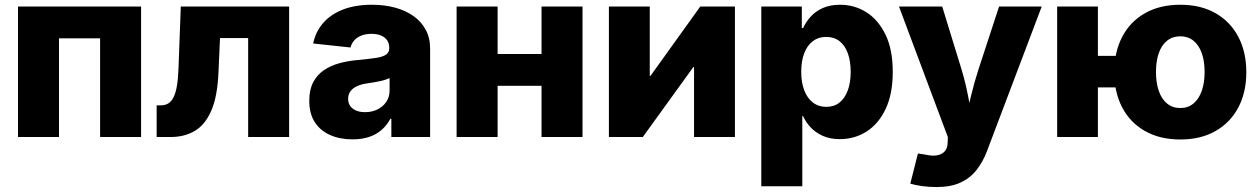

<svg xmlns="http://www.w3.org/2000/svg" viewBox="-20 -568 5221 796"><path d="M564.9 -541V0H395V-409.2H224.6V0H54.7V-541Z M629.4 0V-131.3H647Q665 -131.3 678 -139.4Q690.9 -147.5 700 -165.8Q709 -184.1 713.9 -214.4Q718.8 -244.6 720.2 -288.6L729.5 -541H1178.7V0H1008.8V-410.2H892.1L885.7 -266.1Q881.3 -167 855.7 -108.6Q830.1 -50.3 787.4 -25.1Q744.6 0 688 0Z M1441.4 9.8Q1389.6 9.8 1348.9 -8.1Q1308.1 -25.9 1285.2 -61.3Q1262.2 -96.7 1262.2 -150.4Q1262.2 -195.3 1278.1 -226.3Q1293.9 -257.3 1322.3 -276.6Q1350.6 -295.9 1387 -305.9Q1423.3 -315.9 1464.8 -319.3Q1511.2 -323.7 1539.6 -328.1Q1567.9 -332.5 1580.8 -341.8Q1593.8 -351.1 1593.8 -367.7V-369.6Q1593.8 -388.2 1585 -400.9Q1576.2 -413.6 1559.8 -420.7Q1543.5 -427.7 1520 -427.7Q1496.6 -427.7 1478.5 -420.7Q1460.4 -413.6 1449 -400.9Q1437.5 -388.2 1433.1 -371.1L1278.3 -387.7Q1288.1 -436 1319.3 -472.2Q1350.6 -508.3 1401.6 -528.3Q1452.6 -548.3 1522.5 -548.3Q1573.7 -548.3 1617.9 -536.4Q1662.1 -524.4 1694.6 -501.2Q1727.1 -478 1745.1 -444.3Q1763.2 -410.6 1763.2 -366.7V0H1602.5V-75.7H1598.6Q1583.5 -47.9 1561.3 -28.8Q1539.1 -9.8 1509.3 0Q1479.5 9.8 1441.4 9.8ZM1493.2 -103Q1522 -103 1544.9 -114.3Q1567.9 -125.5 1581.5 -145.8Q1595.2 -166 1595.2 -192.9V-244.1Q1587.9 -240.7 1577.1 -237.3Q1566.4 -233.9 1553.7 -231.2Q1541 -228.5 1527.6 -226.3Q1514.2 -224.1 1501.5 -222.2Q1477.1 -218.8 1459.5 -210.4Q1441.9 -202.1 1432.6 -189.2Q1423.3 -176.3 1423.3 -158.2Q1423.3 -140.1 1432.4 -127.9Q1441.4 -115.7 1457 -109.4Q1472.7 -103 1493.2 -103Z M2273.9 -344.2V-212.4H1994.1V-344.2ZM2043 -541V0H1873V-541ZM2395 -541V0H2225.1V-541Z M3026.9 0H2857.4V-290H2854.5L2645 0H2504.4V-541H2673.8V-253.4H2676.8L2883.3 -541H3026.9Z M3136.2 204.1V-541H3304.2V-451.7H3309.6Q3320.8 -476.6 3340.8 -498.8Q3360.8 -521 3391.1 -534.7Q3421.4 -548.3 3462.9 -548.3Q3522 -548.3 3571.3 -517.6Q3620.6 -486.8 3650.9 -425Q3681.2 -363.3 3681.2 -270Q3681.2 -179.2 3652.1 -117.2Q3623 -55.2 3573.5 -23.2Q3523.9 8.8 3461.4 8.8Q3421.4 8.8 3391.4 -4.6Q3361.3 -18.1 3341.1 -39.6Q3320.8 -61 3309.6 -86.4H3306.2V204.1ZM3405.3 -125Q3438 -125 3460.4 -142.8Q3482.9 -160.6 3494.9 -193.6Q3506.8 -226.6 3506.8 -270Q3506.8 -314 3495.1 -346.7Q3483.4 -379.4 3460.7 -397.2Q3438 -415 3405.3 -415Q3373 -415 3349.9 -397.5Q3326.7 -379.9 3314.2 -347.4Q3301.8 -314.9 3301.8 -270Q3301.8 -226.1 3314.2 -193.6Q3326.7 -161.1 3349.9 -143.1Q3373 -125 3405.3 -125Z M3753.9 193.4 3785.6 68.4 3815.4 72.8Q3844.2 79.6 3865 75.9Q3885.7 72.3 3897.2 58.8Q3908.7 45.4 3908.7 23.4L3909.7 0.5L3707 -541H3886.2L3966.8 -278.8Q3982.9 -225.1 3993.2 -170.9Q4003.4 -116.7 4016.6 -55.7H3979.5Q3992.7 -116.7 4005.9 -171.1Q4019 -225.6 4036.1 -278.8L4122.1 -541H4298.8L4071.3 60.1Q4054.2 104.5 4027.8 137.7Q4001.5 170.9 3961.4 189.2Q3921.4 207.5 3862.8 207.5Q3832 207.5 3803.2 203.6Q3774.4 199.7 3753.9 193.4Z M4362.8 0V-541H4531.7V0ZM4482.9 -205.6V-336.4H4645V-205.6ZM4873.5 10.3Q4788.6 10.3 4727.1 -24.7Q4665.5 -59.6 4632.6 -122.3Q4599.6 -185.1 4599.6 -268.6Q4599.6 -352.5 4632.6 -415.5Q4665.5 -478.5 4727.1 -513.4Q4788.6 -548.3 4873.5 -548.3Q4958 -548.3 5019.3 -513.4Q5080.6 -478.5 5113.8 -415.5Q5147 -352.5 5147 -268.6Q5147 -185.1 5113.8 -122.3Q5080.6 -59.6 5019.3 -24.7Q4958 10.3 4873.5 10.3ZM4873.5 -120.1Q4905.3 -120.1 4927.7 -138.7Q4950.2 -157.2 4962.2 -190.9Q4974.1 -224.6 4974.1 -269.5Q4974.1 -314.9 4962.2 -348.1Q4950.2 -381.3 4927.7 -399.4Q4905.3 -417.5 4873.5 -417.5Q4841.3 -417.5 4818.6 -399.4Q4795.9 -381.3 4784.2 -348.1Q4772.5 -314.9 4772.5 -269.5Q4772.5 -224.6 4784.2 -190.9Q4795.9 -157.2 4818.6 -138.7Q4841.3 -120.1 4873.5 -120.1Z"/></svg>

Font: Inter 17pt ExtraBold
Style: Regular
Weight: 800
Version: Version 4.001;git-66647c0bb